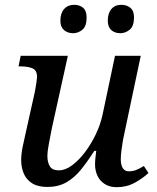

<svg xmlns="http://www.w3.org/2000/svg" viewBox="-20 -768 653 798"><path d="M465 10Q436 10 415.5 -3Q395 -16 385 -37.5Q375 -59 375 -85Q375 -96 376.5 -111.5Q378 -127 380 -141H372Q344 -97 316.5 -63Q289 -29 255.5 -10Q222 9 177 9Q137 9 113 -6.5Q89 -22 78.5 -47.5Q68 -73 68 -102Q68 -127 74 -157Q80 -187 86 -212L125 -387Q128 -402 131 -422.5Q134 -443 134 -448Q134 -476 115 -484Q96 -492 67 -492H57L66 -536H262L196 -237Q191 -211 184 -175.5Q177 -140 177 -119Q177 -94 187 -77Q197 -60 225 -60Q251 -60 279 -80.5Q307 -101 332.5 -134.5Q358 -168 377.5 -208.5Q397 -249 406 -290L458 -536H565L497 -214Q494 -202 490.5 -182Q487 -162 484.5 -141Q482 -120 482 -106Q482 -82 490.5 -69Q499 -56 515 -56Q532 -56 546 -61.5Q560 -67 578 -78L597 -49Q575 -28 541 -9Q507 10 465 10ZM480 -630Q457 -630 442.5 -643Q428 -656 428 -682Q428 -713 443 -730.5Q458 -748 484 -748Q507 -748 522 -735.5Q537 -723 537 -696Q537 -659 519 -644.5Q501 -630 480 -630ZM284 -630Q261 -630 246 -643Q231 -656 231 -682Q231 -713 246.5 -730.5Q262 -748 288 -748Q311 -748 325.5 -735.5Q340 -723 340 -696Q340 -659 322.5 -644.5Q305 -630 284 -630Z"/></svg>

Font: ET Text
Style: Italic
Weight: 470
Italic angle: -12°
Designer: Monotype Design Team
Foundry: Monotype Imaging Inc.
Version: Version 2.009